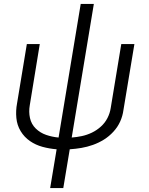

<svg xmlns="http://www.w3.org/2000/svg" viewBox="-20 -755 760 980"><path d="M236 205H303L336 7Q366 5 395.5 0Q425 -5 454.5 -15.5Q484 -26 510.5 -42.5Q537 -59 559 -83Q581 -107 593.5 -135Q606 -163 610 -193L666 -530H599L545 -203Q541 -177 528.5 -152.5Q516 -128 495 -109Q474 -90 449 -78Q424 -66 398 -60.5Q372 -55 346 -53L459 -735H392L279 -53Q246 -56 215.5 -66.5Q185 -77 162.5 -99Q140 -121 133 -152.5Q126 -184 132 -218L183 -530H117L67 -227Q60 -190 63.5 -153Q67 -116 85.5 -85.5Q104 -55 133 -35Q162 -15 197 -5.5Q232 4 269 7Z"/></svg>

Font: Iosevka Sparkle Light Oblique
Style: Regular
Weight: 300
Italic angle: -9°
Designer: Belleve Invis
Foundry: Belleve Invis
Version: Version 4.5.0; ttfautohint (v1.8.3)